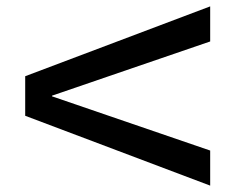

<svg xmlns="http://www.w3.org/2000/svg" viewBox="-20 -591 764 602"><path d="M639 -9 59 -228V-352L639 -571V-461L143 -291V-289L639 -119Z"/></svg>

Font: M PLUS 1 Medium
Style: Regular
Weight: 500
Designer: Coji Morishita
Foundry: UNDERFOREST DESIGN
Version: Version 1.001